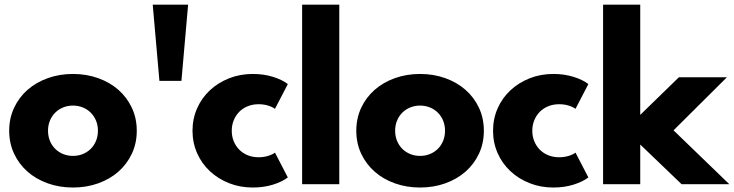

<svg xmlns="http://www.w3.org/2000/svg" viewBox="-20 -802 3195 836"><path d="M297.7 14.5Q239.1 14.5 188.2 -3.6Q137.3 -21.8 100 -54.5Q62.7 -87.3 41.4 -132.7Q20 -178.2 20 -232.7Q20 -287.3 41.4 -332.7Q62.7 -378.2 100 -410.9Q137.3 -443.6 188.2 -461.8Q239.1 -480 297.7 -480Q356.4 -480 407.3 -461.8Q458.2 -443.6 495.5 -410.9Q532.7 -378.2 554.1 -332.7Q575.5 -287.3 575.5 -232.7Q575.5 -178.2 554.1 -132.7Q532.7 -87.3 495.5 -54.5Q458.2 -21.8 407.3 -3.6Q356.4 14.5 297.7 14.5ZM297.7 -123.2Q320.5 -123.2 340.2 -131.1Q360 -139.1 374.8 -153.6Q389.5 -168.2 398 -188.4Q406.4 -208.6 406.4 -232.7Q406.4 -256.8 398 -277Q389.5 -297.3 374.8 -311.8Q360 -326.4 340.2 -334.3Q320.5 -342.3 297.7 -342.3Q275 -342.3 255.2 -334.3Q235.5 -326.4 220.7 -311.8Q205.9 -297.3 197.5 -277Q189.1 -256.8 189.1 -232.7Q189.1 -208.6 197.5 -188.4Q205.9 -168.2 220.7 -153.6Q235.5 -139.1 255.2 -131.1Q275 -123.2 297.7 -123.2Z M674.1 -450 645 -781.8H799.1L770 -450Z M1080.9 14.5Q1025 14.5 977 -4.5Q929.1 -23.6 893.6 -56.8Q858.2 -90 838.2 -135.2Q818.2 -180.5 818.2 -232.7Q818.2 -285 838.2 -330.2Q858.2 -375.5 893.6 -408.6Q929.1 -441.8 977 -460.9Q1025 -480 1080.9 -480Q1128.2 -480 1168.4 -467.5Q1208.6 -455 1233.2 -435.9L1177.3 -328.2Q1163.6 -337.7 1145 -343Q1126.4 -348.2 1105.9 -348.2Q1080 -348.2 1058.4 -339.3Q1036.8 -330.5 1021.6 -315Q1006.4 -299.5 997.7 -278.4Q989.1 -257.3 989.1 -232.7Q989.1 -208.2 997.7 -187Q1006.4 -165.9 1021.6 -150.5Q1036.8 -135 1058.4 -126.1Q1080 -117.3 1105.9 -117.3Q1126.4 -117.3 1145 -122.5Q1163.6 -127.7 1177.3 -137.3L1233.2 -29.5Q1208.6 -10.5 1168.4 2Q1128.2 14.5 1080.9 14.5Z M1295.5 0V-781.8H1457.3V0Z M1809.1 14.5Q1750.5 14.5 1699.5 -3.6Q1648.6 -21.8 1611.4 -54.5Q1574.1 -87.3 1552.7 -132.7Q1531.4 -178.2 1531.4 -232.7Q1531.4 -287.3 1552.7 -332.7Q1574.1 -378.2 1611.4 -410.9Q1648.6 -443.6 1699.5 -461.8Q1750.5 -480 1809.1 -480Q1867.7 -480 1918.6 -461.8Q1969.5 -443.6 2006.8 -410.9Q2044.1 -378.2 2065.5 -332.7Q2086.8 -287.3 2086.8 -232.7Q2086.8 -178.2 2065.5 -132.7Q2044.1 -87.3 2006.8 -54.5Q1969.5 -21.8 1918.6 -3.6Q1867.7 14.5 1809.1 14.5ZM1809.1 -123.2Q1831.8 -123.2 1851.6 -131.1Q1871.4 -139.1 1886.1 -153.6Q1900.9 -168.2 1909.3 -188.4Q1917.7 -208.6 1917.7 -232.7Q1917.7 -256.8 1909.3 -277Q1900.9 -297.3 1886.1 -311.8Q1871.4 -326.4 1851.6 -334.3Q1831.8 -342.3 1809.1 -342.3Q1786.4 -342.3 1766.6 -334.3Q1746.8 -326.4 1732 -311.8Q1717.3 -297.3 1708.9 -277Q1700.5 -256.8 1700.5 -232.7Q1700.5 -208.6 1708.9 -188.4Q1717.3 -168.2 1732 -153.6Q1746.8 -139.1 1766.6 -131.1Q1786.4 -123.2 1809.1 -123.2Z M2389.5 14.5Q2333.6 14.5 2285.7 -4.5Q2237.7 -23.6 2202.3 -56.8Q2166.8 -90 2146.8 -135.2Q2126.8 -180.5 2126.8 -232.7Q2126.8 -285 2146.8 -330.2Q2166.8 -375.5 2202.3 -408.6Q2237.7 -441.8 2285.7 -460.9Q2333.6 -480 2389.5 -480Q2436.8 -480 2477 -467.5Q2517.3 -455 2541.8 -435.9L2485.9 -328.2Q2472.3 -337.7 2453.6 -343Q2435 -348.2 2414.5 -348.2Q2388.6 -348.2 2367 -339.3Q2345.5 -330.5 2330.2 -315Q2315 -299.5 2306.4 -278.4Q2297.7 -257.3 2297.7 -232.7Q2297.7 -208.2 2306.4 -187Q2315 -165.9 2330.2 -150.5Q2345.5 -135 2367 -126.1Q2388.6 -117.3 2414.5 -117.3Q2435 -117.3 2453.6 -122.5Q2472.3 -127.7 2485.9 -137.3L2541.8 -29.5Q2517.3 -10.5 2477 2Q2436.8 14.5 2389.5 14.5Z M2605.9 0V-781.8H2767.7V-301.8L2935.9 -465.5H3145L2912.7 -234.5L3155.5 0H2947.7L2767.7 -172.7V0Z"/></svg>

Font: Spartan ExtBd
Style: Regular
Weight: 800
Designer: Matt Bailey, Mirko Velimirovic
Foundry: Matt Bailey
Version: Version 1.005